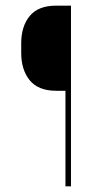

<svg xmlns="http://www.w3.org/2000/svg" viewBox="-20 -659 364 679"><path d="M178.5 -338Q115.5 -338 85.2 -375Q55 -412 55 -472.5V-505.5Q55 -566 85.2 -602.5Q115.5 -639 178 -639H219.5L220 -338ZM231 0H211.5V-639H231Z"/></svg>

Font: Anek Latin Medium Thin
Style: Regular
Weight: 250
Version: Version 1.003